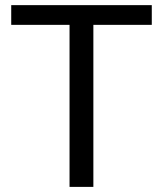

<svg xmlns="http://www.w3.org/2000/svg" viewBox="-20 -731 637 751"><path d="M573.7 -633.8H345.2V0H252V-633.8H23.9V-710.9H573.7Z"/></svg>

Font: RobotoInd
Style: Regular
Weight: 400
Designer: Google
Version: Version 2.001101; 2014